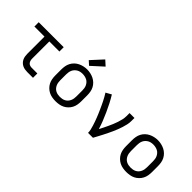

<svg xmlns="http://www.w3.org/2000/svg" viewBox="48 -1532 2303 2303"><g transform="rotate(45 1200.0 -380.5)"><path d="M413 0Q393 0 372 -3.5Q351 -7 332.5 -16Q314 -25 299 -40Q284 -55 275 -74Q266 -93 262.5 -113.5Q259 -134 259 -155V-447H88V-520H512V-447H341V-155Q341 -139 345 -124Q349 -109 358.5 -97Q368 -85 383 -79.5Q398 -74 413 -74H511V0Z M900 8Q871 8 841.5 3Q812 -2 786 -15Q760 -28 738.5 -49Q717 -70 703.5 -96Q690 -122 685 -151.5Q680 -181 680 -210V-310Q680 -339 685 -368.5Q690 -398 703.5 -424Q717 -450 738.5 -471Q760 -492 786.5 -505Q813 -518 842 -524.5Q871 -531 900 -531Q929 -531 958 -524.5Q987 -518 1013.5 -505Q1040 -492 1061.5 -471Q1083 -450 1096.5 -424Q1110 -398 1115 -368.5Q1120 -339 1120 -310V-210Q1120 -181 1115 -151.5Q1110 -122 1096.5 -96Q1083 -70 1061.5 -49Q1040 -28 1014 -15Q988 -2 958.5 3Q929 8 900 8ZM900 -66Q919 -66 937.5 -69.5Q956 -73 973 -82Q990 -91 1002.5 -105Q1015 -119 1023 -136.5Q1031 -154 1034 -172.5Q1037 -191 1037 -210V-310Q1037 -329 1034 -348Q1031 -367 1023 -384Q1015 -401 1002 -415.5Q989 -430 972 -438.5Q955 -447 936 -451Q917 -455 898 -455Q879 -455 860.5 -451Q842 -447 826 -437.5Q810 -428 797 -414Q784 -400 776.5 -383Q769 -366 766 -347.5Q763 -329 763 -310V-210Q763 -191 766 -172.5Q769 -154 777 -136.5Q785 -119 797.5 -105Q810 -91 827 -82Q844 -73 862.5 -69.5Q881 -66 900 -66ZM885 -577 834 -623 968 -769 1032 -711Z M1445 0Q1445 -27 1438.5 -52.5Q1432 -78 1424.5 -103.5Q1417 -129 1408 -154Q1399 -179 1389.5 -203.5Q1380 -228 1369.5 -252.5Q1359 -277 1348 -301.5Q1337 -326 1326 -349.5Q1315 -373 1303 -397Q1291 -421 1278 -444Q1265 -467 1251 -489L1321 -528Q1350 -481 1375.5 -431.5Q1401 -382 1424 -331Q1447 -280 1467.5 -228.5Q1488 -177 1504 -124Q1519 -151 1532.5 -178.5Q1546 -206 1559 -234Q1572 -262 1584 -290.5Q1596 -319 1605.5 -348Q1615 -377 1622 -407Q1629 -437 1629 -468V-520H1712V-468Q1712 -436 1705 -405Q1698 -374 1688.5 -344Q1679 -314 1667.5 -284.5Q1656 -255 1643 -226Q1630 -197 1616 -168.5Q1602 -140 1587.5 -111.5Q1573 -83 1558 -55.5Q1543 -28 1528 0Z M2100 8Q2071 8 2041.5 3Q2012 -2 1986 -15Q1960 -28 1938.5 -49Q1917 -70 1903.5 -96Q1890 -122 1885 -151.5Q1880 -181 1880 -210V-310Q1880 -339 1885 -368.5Q1890 -398 1903.5 -424Q1917 -450 1938.5 -471Q1960 -492 1986.5 -505Q2013 -518 2042 -524.5Q2071 -531 2100 -531Q2129 -531 2158 -524.5Q2187 -518 2213.5 -505Q2240 -492 2261.5 -471Q2283 -450 2296.5 -424Q2310 -398 2315 -368.5Q2320 -339 2320 -310V-210Q2320 -181 2315 -151.5Q2310 -122 2296.5 -96Q2283 -70 2261.5 -49Q2240 -28 2214 -15Q2188 -2 2158.5 3Q2129 8 2100 8ZM2100 -66Q2119 -66 2137.5 -69.5Q2156 -73 2173 -82Q2190 -91 2202.5 -105Q2215 -119 2223 -136.5Q2231 -154 2234 -172.5Q2237 -191 2237 -210V-310Q2237 -329 2234 -348Q2231 -367 2223 -384Q2215 -401 2202 -415.5Q2189 -430 2172 -438.5Q2155 -447 2136 -451Q2117 -455 2098 -455Q2079 -455 2060.5 -451Q2042 -447 2026 -437.5Q2010 -428 1997 -414Q1984 -400 1976.5 -383Q1969 -366 1966 -347.5Q1963 -329 1963 -310V-210Q1963 -191 1966 -172.5Q1969 -154 1977 -136.5Q1985 -119 1997.5 -105Q2010 -91 2027 -82Q2044 -73 2062.5 -69.5Q2081 -66 2100 -66Z"/></g></svg>

Font: Iosevka Meiseki Sans
Style: Regular
Weight: 400
Monospace: yes
Designer: Belleve Invis
Foundry: Belleve Invis
Version: Version 11.2.6; ttfautohint (v1.8.4)